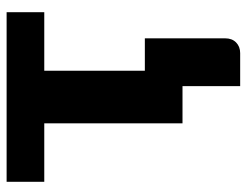

<svg xmlns="http://www.w3.org/2000/svg" viewBox="-101 -457 728 566"><g transform="rotate(-90 263.0 -174.0)"><path d="M337.5 -407.5V-111H433V126Q433 146 420.8 158Q408.5 170 389.5 170H292V0H182.5V-407.5H10V-518.5H510V-407.5Z"/></g></svg>

Font: Lato
Style: Regular
Weight: 900
Designer: Lukasz Dziedzic with Adam Twardoch and Botio Nikoltchev
Foundry: tyPoland Lukasz Dziedzic
Version: Version 2.010; 2014-09-01; http://www.latofonts.com/; ttfaut